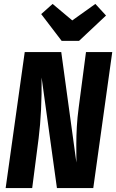

<svg xmlns="http://www.w3.org/2000/svg" viewBox="-20 -958 592 978"><path d="M465.8 -938 520 -878.9 382.8 -750H293.9L189.9 -886.2L248 -938L348.1 -854ZM551.8 -692.9 455.1 0H270L191.9 -563Q193.8 -388.7 176.8 -253.9L144 0H8.8L106 -692.9H292L369.1 -129.9Q368.7 -182.1 368.7 -223.4Q368.7 -264.6 371.3 -312Q374 -359.4 380.9 -410.2L418 -692.9Z"/></svg>

Font: Fira Sans Compressed
Style: Bold Italic
Weight: 700
Width: 3
Italic angle: -8°
Designer: Carrois Corporate & Edenspiekermann AG
Foundry: Carrois Corporate GbR & Edenspiekermann AG
Version: Version 4.203;PS 004.203;hotconv 1.0.88;makeotf.lib2.5.64775